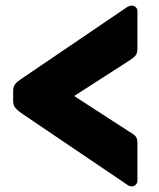

<svg xmlns="http://www.w3.org/2000/svg" viewBox="-20 -665 567 686"><path d="M450 1Q448 1 444 0Q440 -1 436 -4L56 -261Q42 -271 34.5 -280Q27 -289 27 -304V-340Q27 -356 34.5 -365Q42 -374 56 -383L436 -641Q440 -643 444 -644Q448 -645 450 -645Q459 -645 465 -639.5Q471 -634 471 -625V-490Q471 -472 461 -463Q451 -454 441 -448L245 -322L441 -195Q451 -190 461 -181.5Q471 -173 471 -155V-20Q471 -11 465 -5Q459 1 450 1Z"/></svg>

Font: Rubik ExtraBold
Style: Regular
Weight: 800
Designer: Hubert and Fischer
Foundry: Hubert and Fischer
Version: Version 2.300;gftools[0.9.30]